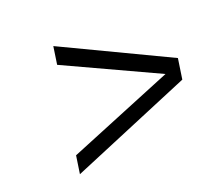

<svg xmlns="http://www.w3.org/2000/svg" viewBox="-85 -661 729 663"><g transform="rotate(-20 279.5 -329.5)"><path d="M104 -106 113.8 -171.9 500 -330.1 159.2 -487.8 168.9 -553.2 559.1 -367.2 547.9 -292Z"/></g></svg>

Font: Trueno Light
Style: Italic
Weight: 300
Designer: Julieta Ulanovsky
Foundry: Julieta Ulanovsky
Version: Version 3.001b | FøM Fix